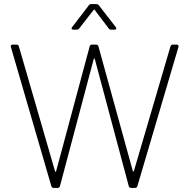

<svg xmlns="http://www.w3.org/2000/svg" viewBox="-20 -918 922 938"><path d="M443 -869 511 -779C514 -774 519 -773 524 -773H540C548 -773 551 -779 546 -785L463 -892C460 -896 455 -898 450 -898H427C422 -898 417 -897 414 -892L332 -785C327 -779 330 -773 338 -773H354C359 -773 364 -775 367 -779L437 -869C439 -872 442 -871 443 -869ZM813 -692 634 -82C633 -79 630 -79 629 -82L461 -691C460 -696 456 -700 450 -700H429C423 -700 419 -696 418 -691L254 -81C253 -78 250 -78 249 -81L72 -692C70 -697 67 -700 61 -700H42C35 -700 31 -696 33 -689L231 -8C233 -3 236 0 242 0H262C268 0 272 -4 273 -9L438 -630C439 -633 442 -633 443 -630L609 -9C610 -4 614 0 620 0H640C646 0 649 -3 651 -8L852 -689C854 -696 850 -700 843 -700H824C818 -700 815 -697 813 -692Z"/></svg>

Font: Barlow ExtraLight
Style: Regular
Weight: 275
Designer: Jeremy Tribby
Foundry: Tribby Type
Version: Version 1.422;hotconv 1.0.109;makeotfexe 2.5.65596